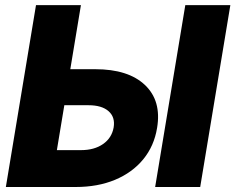

<svg xmlns="http://www.w3.org/2000/svg" viewBox="-20 -748 941 768"><path d="M261.2 -471.2H360.8Q493.2 -471.2 559.8 -408Q626.5 -344.7 608.4 -236.8Q596.7 -164.1 553 -110.8Q509.3 -57.6 440.2 -28.8Q371.1 0 282.7 0H3.4L124 -727.5H303.7ZM237.3 -327.1 207.5 -147.5H304.2Q357.4 -147.5 392.3 -171.9Q427.2 -196.3 434.6 -238.3Q441.4 -279.3 414.3 -303.2Q387.2 -327.1 334 -327.1ZM901.4 -727.5 780.8 0H600.6L721.2 -727.5Z"/></svg>

Font: Inter Display Extra Bold
Style: Italic
Weight: 800
Italic angle: -9.39999°
Designer: Rasmus Andersson
Foundry: rsms
Version: Version 4.000;git-4fc901f